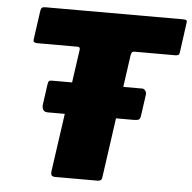

<svg xmlns="http://www.w3.org/2000/svg" viewBox="-53 -795 846 847"><g transform="rotate(5 370.5 -371.0)"><path d="M576 -303Q574 -288 567.5 -284.5Q561 -281 544 -281H165Q150 -281 144.5 -290Q139 -299 140 -312L153 -405Q155 -416 158 -419Q161 -422 170 -422H571Q579 -422 585 -413.5Q591 -405 589 -396ZM93 -725Q95 -735 99 -738.5Q103 -742 116 -742H724Q737 -742 739.5 -738Q742 -734 740 -725L722 -594Q721 -586 716.5 -583.5Q712 -581 702 -581H525Q515 -581 512 -577.5Q509 -574 507 -565L430 -19Q429 -8 424 -4Q419 0 411 0H223Q210 0 206 -6Q202 -12 204 -26L281 -569Q282 -581 271 -581H92Q72 -581 75 -597Z"/></g></svg>

Font: Libre Franklin Black
Style: Italic
Weight: 900
Italic angle: -8°
Designer: Pablo Impallari, Rodrigo Fuenzalida, Nhung Nguyen
Foundry: Impallari Type
Version: Version 3.000